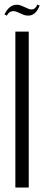

<svg xmlns="http://www.w3.org/2000/svg" viewBox="-22 -841 198 861"><path d="M8.8 -771 -2 -775.9Q19 -819.8 53.2 -819.8Q65.4 -819.8 77.1 -814L100.1 -804.2Q109.4 -798.8 120.1 -798.8Q136.2 -798.8 146 -820.8L155.8 -815.9Q138.2 -771 105 -771Q89.8 -771 76.2 -777.8L62 -784.2Q48.3 -791 37.1 -791Q19 -791 8.8 -771ZM46.9 -699.2H106.9V0H46.9Z"/></svg>

Font: Moniqa Narrow Heading
Style: Regular
Weight: 400
Width: 4
Designer: Rajesh Rajput
Foundry: Rajesh Rajput
Version: Version 1.000